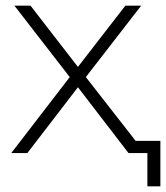

<svg xmlns="http://www.w3.org/2000/svg" viewBox="-20 -542 588 680"><path d="M435 0 256 -233 77 0H20L227 -269L31 -522H88L256 -305L424 -522H480L284 -269L494 0ZM548 -43V118H502V0H435V-43Z"/></svg>

Font: Hilab Light
Style: Regular
Weight: 300
Designer: Cristianderson Lima
Foundry: Cristianderson
Version: Version 1.0